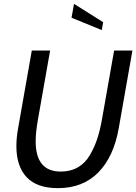

<svg xmlns="http://www.w3.org/2000/svg" viewBox="-20 -962 708 996"><path d="M280 14Q172 14 118.5 -42.5Q65 -99 65 -204Q65 -248 74 -297L145 -700H240L177 -343Q165 -276 165 -229Q165 -72 295 -72Q346 -72 384 -94Q422 -116 446 -157Q470 -198 484.5 -242Q499 -286 509 -343L572 -700H667L596 -297Q570 -149 490 -67.5Q410 14 280 14ZM508 -806 351 -870 364 -942 515 -847Z"/></svg>

Font: Cabin
Style: Italic
Weight: 400
Designer: Pablo Impallari
Foundry: Pablo Impallari. www.impallari.com Igino Marini. www.ikern.com
Version: Version 1.005